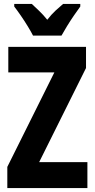

<svg xmlns="http://www.w3.org/2000/svg" viewBox="-20 -951 479 971"><path d="M422 0H17V-107L255 -585H22V-714H415V-607L178 -131H422ZM147 -771Q138 -789 121 -817Q104 -845 85 -872.5Q66 -900 52 -918V-931H141Q156 -917 177.5 -896.5Q199 -876 219 -851Q240 -878 260.5 -897Q281 -916 299 -931H386V-918Q372 -899 353.5 -872Q335 -845 318.5 -818Q302 -791 291 -771Z"/></svg>

Font: Noto Sans Gurmukhi ExtraCondensed ExtraBold
Style: Regular
Weight: 800
Width: 2
Designer: Jelle Bosma - Monotype Design Team
Foundry: Monotype Imaging Inc.
Version: Version 2.004; ttfautohint (v1.8.4.7-5d5b)